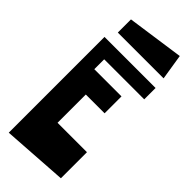

<svg xmlns="http://www.w3.org/2000/svg" viewBox="-287 -944 992 992"><g transform="rotate(45 209.0 -447.5)"><path d="M56.6 -855.5 368.7 -899.9 391.1 -759.3H56.6ZM23.9 -694.8H397V-611.8H104.5V-539.6H303.2V-416H166V-209.5H380.9V-19L23.9 4.9Z"/></g></svg>

Font: Some Time Later
Style: Regular
Weight: 400
Version: Version 003.300